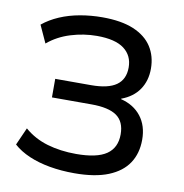

<svg xmlns="http://www.w3.org/2000/svg" viewBox="-81 -790 839 876"><g transform="rotate(10 338.5 -352.5)"><path d="M320 9Q259 9 205.5 -0.5Q152 -10 109 -28.5Q66 -47 36 -74L72 -155Q118 -115 179 -97Q240 -79 313 -79Q409 -79 453.5 -109.5Q498 -140 498 -202Q498 -261 460.5 -287.5Q423 -314 343 -314H160V-400H326Q405 -400 443 -427Q481 -454 481 -509Q481 -564 440 -595Q399 -626 314 -626Q253 -626 193 -607.5Q133 -589 88 -551L51 -632Q84 -659 127 -677.5Q170 -696 220.5 -705Q271 -714 324 -714Q412 -714 469 -690Q526 -666 554 -622.5Q582 -579 582 -521Q582 -465 554 -424Q526 -383 472 -363V-361Q532 -346 565.5 -303Q599 -260 599 -195Q599 -132 569 -86.5Q539 -41 477.5 -16Q416 9 320 9Z"/></g></svg>

Font: Nunito Sans 7pt Medium
Style: Regular
Weight: 500
Designer: Vernon Adams
Foundry: Vernon Adams
Version: Version 3.101;gftools[0.9.27]